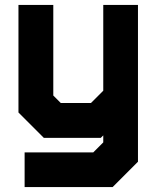

<svg xmlns="http://www.w3.org/2000/svg" viewBox="-20 -560 643 780"><path d="M158 0 55 -103V-540H196.5V-172L227 -141.5H349.5L399.5 -191.5V-540H540.5V97L437.5 200H80V59H359L399.5 18.5V-10L389.5 0ZM138.5 131.5H393L472 50.5V-470V-171L371.5 -71H194L124 -142.5V-470V-142.5L194 -71H371.5L472 -171V50.5L393 131.5H138.5Z"/></svg>

Font: Tourney Thin Black
Style: Regular
Weight: 900
Version: Version 1.015